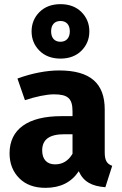

<svg xmlns="http://www.w3.org/2000/svg" viewBox="-20 -887 588 924"><path d="M271 -867C229 -867 195 -854 170 -829C145 -804 132 -773 132 -736C132 -699 145 -668 170 -643C195 -618 229 -605 271 -605C313 -605 347 -618 372 -643C397 -668 410 -699 410 -736C410 -773 397 -804 372 -829C347 -854 313 -867 271 -867ZM271 -786C299 -786 316 -768 316 -736C316 -704 298 -686 271 -686C243 -686 226 -704 226 -736C226 -768 243 -786 271 -786ZM484 -360C484 -485 416 -548 264 -548C204 -548 131 -534 64 -509L100 -405C152 -422 204 -433 239 -433C306 -433 329 -414 329 -351V-328H275C114 -328 26 -265 26 -149C26 -100 42 -60 73 -29C104 2 146 17 199 17C271 17 324 -10 359 -63C382 -12 422 9 487 14L520 -89C495 -98 484 -114 484 -154ZM245 -96C206 -96 183 -120 183 -163C183 -216 218 -241 290 -241H329V-147C309 -113 281 -96 245 -96Z"/></svg>

Font: Fira Sans
Style: Bold
Weight: 700
Designer: Carrois Corporate & Edenspiekermann AG
Foundry: Carrois Corporate GbR & Edenspiekermann AG
Version: Version 4.203